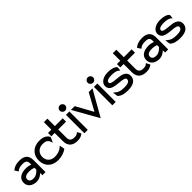

<svg xmlns="http://www.w3.org/2000/svg" viewBox="319 -1978 3328 3328"><g transform="rotate(-45 1983.0 -314.0)"><path d="M68.5 -401 112.5 -336 116.5 -340C151.5 -372 187.5 -381 249.5 -381C320.5 -381 348.5 -359 348.5 -298V-266C333.5 -272 289.5 -288 240.5 -288C125.5 -288 31.5 -246 31.5 -135C31.5 -46 106.5 11 208.5 11C278.5 11 333.5 -34 355.5 -55V0H431.5V-298C431.5 -409 368.5 -462 249.5 -462C163.5 -462 114.5 -440 72.5 -404ZM118.5 -136C118.5 -193 172.5 -209 240.5 -209C288.5 -209 334.5 -194 348.5 -189V-143C340.5 -133 285.5 -68 211.5 -68C154.5 -68 118.5 -89 118.5 -136Z M881.5 -270 926.5 -369 924.5 -371C881.5 -449 802.5 -462 736.5 -462C699.5 -462 665.5 -456 634.5 -444C551.5 -411 490.5 -338 490.5 -226C490.5 -192 495.5 -160 506.5 -131C538.5 -48 616.5 11 736.5 11C822.5 11 895.5 -17 945.5 -53L947.5 -55L931.5 -150L901.5 -125C861.5 -94 806.5 -72 736.5 -72C712.5 -72 690.5 -75 670.5 -83C614.5 -104 577.5 -153 577.5 -226C577.5 -248 581.5 -268 589.5 -287C611.5 -340 661.5 -380 741.5 -380C817.5 -380 855.5 -358 877.5 -283Z M1344.5 -33 1308.5 -105 1303.5 -102C1274.5 -81 1269.5 -70 1209.5 -70C1140.5 -70 1109.5 -104 1109.5 -168V-367H1301.5V-449H1109.5V-632H1023.5V-449H941.5V-367H1023.5V-160C1025.5 -50 1089.5 11 1209.5 11C1280.5 11 1308.5 -8 1341.5 -31Z M1425 -512C1462 -512 1492 -541 1492 -578C1492 -615 1462 -644 1425 -644C1388 -644 1358 -615 1358 -578C1358 -541 1388 -512 1425 -512ZM1467 -451H1384V0H1467Z M1505.5 -451 1768.5 16 2033.5 -451H1941.5L1769.5 -138L1597.5 -451Z M2110 -512C2147 -512 2177 -541 2177 -578C2177 -615 2147 -644 2110 -644C2073 -644 2043 -615 2043 -578C2043 -541 2073 -512 2110 -512ZM2152 -451H2069V0H2152Z M2248.5 -49C2299.5 0 2372.5 11 2449.5 11C2604.5 11 2657.5 -57 2657.5 -136C2657.5 -201 2618.5 -232 2571.5 -250C2506.5 -274 2404.5 -267 2337.5 -288C2316.5 -295 2301.5 -302 2301.5 -323C2301.5 -365 2354.5 -381 2423.5 -381C2508.5 -381 2552.5 -367 2586.5 -334L2593.5 -327L2600.5 -402L2599.5 -403C2564.5 -447 2488.5 -462 2417.5 -462C2293.5 -462 2214.5 -399 2214.5 -325C2214.5 -241 2280.5 -215 2351.5 -203C2408.5 -193 2482.5 -193 2531.5 -178C2553.5 -171 2570.5 -161 2570.5 -138C2570.5 -89 2518.5 -70 2442.5 -70C2349.5 -70 2301.5 -85 2242.5 -139L2232.5 -148L2246.5 -51Z M3034.5 -33 2998.5 -105 2993.5 -102C2964.5 -81 2959.5 -70 2899.5 -70C2830.5 -70 2799.5 -104 2799.5 -168V-367H2991.5V-449H2799.5V-632H2713.5V-449H2631.5V-367H2713.5V-160C2715.5 -50 2779.5 11 2899.5 11C2970.5 11 2998.5 -8 3031.5 -31Z M3075.5 -401 3119.5 -336 3123.5 -340C3158.5 -372 3194.5 -381 3256.5 -381C3327.5 -381 3355.5 -359 3355.5 -298V-266C3340.5 -272 3296.5 -288 3247.5 -288C3132.5 -288 3038.5 -246 3038.5 -135C3038.5 -46 3113.5 11 3215.5 11C3285.5 11 3340.5 -34 3362.5 -55V0H3438.5V-298C3438.5 -409 3375.5 -462 3256.5 -462C3170.5 -462 3121.5 -440 3079.5 -404ZM3125.5 -136C3125.5 -193 3179.5 -209 3247.5 -209C3295.5 -209 3341.5 -194 3355.5 -189V-143C3347.5 -133 3292.5 -68 3218.5 -68C3161.5 -68 3125.5 -89 3125.5 -136Z M3530.5 -49C3581.5 0 3654.5 11 3731.5 11C3886.5 11 3939.5 -57 3939.5 -136C3939.5 -201 3900.5 -232 3853.5 -250C3788.5 -274 3686.5 -267 3619.5 -288C3598.5 -295 3583.5 -302 3583.5 -323C3583.5 -365 3636.5 -381 3705.5 -381C3790.5 -381 3834.5 -367 3868.5 -334L3875.5 -327L3882.5 -402L3881.5 -403C3846.5 -447 3770.5 -462 3699.5 -462C3575.5 -462 3496.5 -399 3496.5 -325C3496.5 -241 3562.5 -215 3633.5 -203C3690.5 -193 3764.5 -193 3813.5 -178C3835.5 -171 3852.5 -161 3852.5 -138C3852.5 -89 3800.5 -70 3724.5 -70C3631.5 -70 3583.5 -85 3524.5 -139L3514.5 -148L3528.5 -51Z"/></g></svg>

Font: Charger
Style: Bd
Weight: 400
Designer: Jasper
Foundry: Cannot Into Space Fonts
Version: Version 0.98